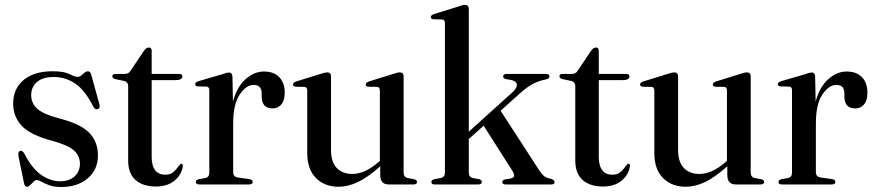

<svg xmlns="http://www.w3.org/2000/svg" viewBox="-20 -757 3592 788"><path d="M226.5 -13Q264 -13 286 -33Q308 -53 308 -85Q308 -116 285.2 -138Q262.5 -160 198 -178Q103.5 -203 68.8 -241Q34 -279 34 -331.5Q34 -393 77 -428.8Q120 -464.5 196 -464.5Q242.5 -464.5 265 -453Q287.5 -441.5 298 -441.5Q309 -441.5 320.2 -453Q331.5 -464.5 341 -464.5Q350 -464.5 354 -452L387 -332.5Q393 -313.5 382 -309.5Q371.5 -305 364 -317.5Q329 -387 288.8 -414Q248.5 -441 200.5 -441Q155.5 -441 131.8 -420.5Q108 -400 108 -366Q108 -334.5 132 -311.5Q156 -288.5 228.5 -269.5Q312.5 -247.5 347.2 -211Q382 -174.5 382 -119Q382 -61 340.2 -25.2Q298.5 10.5 231.5 10.5Q202 10.5 182.8 3.5Q163.5 -3.5 151 -10.8Q138.5 -18 131 -18Q124.5 -18 117.5 -11Q110.5 -4 103.8 2.8Q97 9.5 91 9.5Q81.5 9.5 79 -3.5L56.5 -112.5Q52 -133.5 61.5 -137.5Q71 -141.5 80 -126.5Q111.5 -65 149.5 -39Q187.5 -13 226.5 -13Z M490.5 -424.5 455 -432Q441 -435.5 441 -443.5Q441 -453.5 453.5 -453.5H491.5Q508.5 -453.5 516 -467L570.5 -548Q580 -562 590.5 -562Q602.5 -562 602.5 -548.5V-453.5H715Q728.5 -453.5 728.5 -444Q728.5 -428 699.5 -428H602.5V-113Q602.5 -76.5 617 -58.2Q631.5 -40 657.5 -40Q676.5 -40 687.5 -47.8Q698.5 -55.5 706 -66Q713.5 -76.5 721.5 -84.5Q731 -87.5 730.5 -74.5Q724.5 -38.5 695.5 -15Q666.5 8.5 620 8.5Q567 8.5 536.5 -18Q506 -44.5 506 -99V-404.5Q506 -420 490.5 -424.5Z M934 -443 936 -340Q952.5 -401 988 -432.2Q1023.5 -463.5 1063 -463.5Q1104 -463.5 1126.2 -440.2Q1148.5 -417 1148.5 -376.5Q1148.5 -344.5 1134.5 -328.2Q1120.5 -312 1099 -312Q1055 -312 1054 -359V-374.5Q1053.5 -408.5 1021 -408.5Q990.5 -408.5 963.8 -369Q937 -329.5 937 -250.5V-50Q937 -31.5 956.5 -28.5L1003.5 -22Q1017 -19.5 1017 -10.5Q1017 0 1002.5 0H797.5Q783.5 0 783.5 -10.5Q783.5 -18 795.5 -21.5L823 -26.5Q839 -30 839 -48V-386.5Q839 -400.5 828 -401.5L791 -402.5Q781 -403.5 781 -411.5Q781 -419 793.5 -423.5L893 -452.5Q905 -457 911 -458.2Q917 -459.5 921 -459.5Q932.5 -459.5 934 -443Z M1241 -129V-385.5Q1241 -399.5 1229 -400.5L1193 -401Q1182.5 -402.5 1182.5 -410.5Q1182.5 -417.5 1195 -422.5L1295 -453.5Q1314 -460 1322.5 -460Q1338.5 -460 1338.5 -443.5V-142Q1338.5 -91.5 1362.5 -67.2Q1386.5 -43 1426 -43Q1450.5 -43 1477.5 -54.8Q1504.5 -66.5 1534 -92.5L1539 -97V-385.5Q1539 -399.5 1527.5 -400.5L1491 -401Q1481 -402.5 1481 -410.5Q1481 -417.5 1493.5 -422.5L1593.5 -453.5Q1612 -460 1620.5 -460Q1636.5 -460 1636.5 -443.5V-49Q1636.5 -30 1653 -26.5L1679.5 -21.5Q1691.5 -18.5 1691.5 -10.5Q1691.5 0 1677.5 0H1575Q1540.5 0 1540.5 -39V-74.5Q1487.5 -27.5 1447.2 -9Q1407 9.5 1370 9.5Q1312.5 9.5 1276.8 -26.2Q1241 -62 1241 -129Z M1762.5 0Q1750.5 0 1750.5 -10.5Q1750.5 -18 1762.5 -21.5L1789.5 -26.5Q1806 -30.5 1806 -48.5V-662.5Q1806 -676 1794.5 -677L1758.5 -678Q1748 -679 1748 -687Q1748 -694.5 1760.5 -699L1860.5 -730Q1879.5 -737 1888 -737Q1904 -737 1904 -720.5V-216.5L2085 -380Q2103.5 -397.5 2101 -411Q2098.5 -424.5 2076.5 -429L2056 -432.5Q2045 -435 2045 -443Q2045 -453.5 2059.5 -453.5H2221Q2235 -453.5 2235 -443.5Q2235 -438.5 2231.5 -435.5Q2228 -432.5 2218 -430.5Q2190.5 -425 2167.2 -412.8Q2144 -400.5 2116.5 -376L2034.5 -302.5L2194 -56.5Q2205.5 -39.5 2215.2 -32.8Q2225 -26 2243.5 -22.5Q2256 -17.5 2256 -9.5Q2256 0 2242.5 0H2054.5Q2041.5 0 2041.5 -10Q2041.5 -17.5 2052 -20.5L2073 -24Q2088 -26.5 2090 -34.2Q2092 -42 2081 -59L1965 -241L1904 -186.5V-49Q1904 -30.5 1920 -26.5L1946.5 -21.5Q1957.5 -18.5 1957.5 -10.5Q1957.5 0 1943 0Z M2325.5 -424.5 2290 -432Q2276 -435.5 2276 -443.5Q2276 -453.5 2288.5 -453.5H2326.5Q2343.5 -453.5 2351 -467L2405.5 -548Q2415 -562 2425.5 -562Q2437.5 -562 2437.5 -548.5V-453.5H2550Q2563.5 -453.5 2563.5 -444Q2563.5 -428 2534.5 -428H2437.5V-113Q2437.5 -76.5 2452 -58.2Q2466.5 -40 2492.5 -40Q2511.5 -40 2522.5 -47.8Q2533.5 -55.5 2541 -66Q2548.5 -76.5 2556.5 -84.5Q2566 -87.5 2565.5 -74.5Q2559.5 -38.5 2530.5 -15Q2501.5 8.5 2455 8.5Q2402 8.5 2371.5 -18Q2341 -44.5 2341 -99V-404.5Q2341 -420 2325.5 -424.5Z M2665.5 -129V-385.5Q2665.5 -399.5 2653.5 -400.5L2617.5 -401Q2607 -402.5 2607 -410.5Q2607 -417.5 2619.5 -422.5L2719.5 -453.5Q2738.5 -460 2747 -460Q2763 -460 2763 -443.5V-142Q2763 -91.5 2787 -67.2Q2811 -43 2850.5 -43Q2875 -43 2902 -54.8Q2929 -66.5 2958.5 -92.5L2963.5 -97V-385.5Q2963.5 -399.5 2952 -400.5L2915.5 -401Q2905.5 -402.5 2905.5 -410.5Q2905.5 -417.5 2918 -422.5L3018 -453.5Q3036.5 -460 3045 -460Q3061 -460 3061 -443.5V-49Q3061 -30 3077.5 -26.5L3104 -21.5Q3116 -18.5 3116 -10.5Q3116 0 3102 0H2999.5Q2965 0 2965 -39V-74.5Q2912 -27.5 2871.8 -9Q2831.5 9.5 2794.5 9.5Q2737 9.5 2701.2 -26.2Q2665.5 -62 2665.5 -129Z M3325.5 -443 3327.5 -340Q3344 -401 3379.5 -432.2Q3415 -463.5 3454.5 -463.5Q3495.5 -463.5 3517.8 -440.2Q3540 -417 3540 -376.5Q3540 -344.5 3526 -328.2Q3512 -312 3490.5 -312Q3446.5 -312 3445.5 -359V-374.5Q3445 -408.5 3412.5 -408.5Q3382 -408.5 3355.2 -369Q3328.5 -329.5 3328.5 -250.5V-50Q3328.5 -31.5 3348 -28.5L3395 -22Q3408.5 -19.5 3408.5 -10.5Q3408.5 0 3394 0H3189Q3175 0 3175 -10.5Q3175 -18 3187 -21.5L3214.5 -26.5Q3230.5 -30 3230.5 -48V-386.5Q3230.5 -400.5 3219.5 -401.5L3182.5 -402.5Q3172.5 -403.5 3172.5 -411.5Q3172.5 -419 3185 -423.5L3284.5 -452.5Q3296.5 -457 3302.5 -458.2Q3308.5 -459.5 3312.5 -459.5Q3324 -459.5 3325.5 -443Z"/></svg>

Font: Fraunces 72pt S000
Style: Regular
Weight: 400
Version: Version 1.000; ttfautohint (v1.8.3)